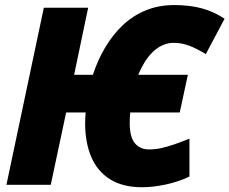

<svg xmlns="http://www.w3.org/2000/svg" viewBox="-20 -745 925 774"><path d="M552.7 9.8Q475.1 9.8 424.1 -22Q373 -53.7 348.1 -111.8Q323.2 -169.9 323.2 -248Q323.2 -258.8 323.7 -269.5Q324.2 -280.3 325.2 -291.5H246.6L184.6 0H5.9L156.7 -713.9H335.4L278.8 -443.4H354.5Q373.5 -502 403.6 -553Q433.6 -604 474.1 -642.6Q514.6 -681.2 566.9 -702.9Q619.1 -724.6 682.6 -724.6Q745.1 -724.6 794.2 -711.2Q843.3 -697.8 885.3 -669.4L809.6 -526.9Q773.4 -549.3 742.7 -560.8Q711.9 -572.3 680.7 -572.3Q655.8 -572.3 634.3 -562.3Q612.8 -552.2 595 -534.7Q577.1 -517.1 562.7 -493.7Q548.3 -470.2 537.1 -443.4H737.3L704.6 -291.5H504.9Q503.9 -280.8 503.4 -269.8Q502.9 -258.8 502.9 -248.5Q502.9 -192.9 523.7 -167.7Q544.4 -142.6 581.5 -142.6Q605 -142.6 629.9 -147.9Q654.8 -153.3 682.9 -163.1Q710.9 -172.9 743.7 -186V-33.2Q698.2 -11.7 647.5 -1Q596.7 9.8 552.7 9.8Z"/></svg>

Font: Open Sans SemiCondensed ExtraBold
Style: Italic
Weight: 800
Width: 4
Italic angle: -12°
Designer: Monotype Design Team
Foundry: Monotype Imaging Inc.
Version: Version 3.003